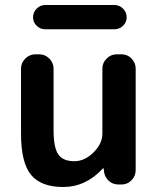

<svg xmlns="http://www.w3.org/2000/svg" viewBox="-20 -737 631 767"><path d="M232 10Q144 10 104 -38.5Q64 -87 64 -203V-463Q64 -486 81 -503Q98 -520 121 -520H137Q160 -520 177 -503Q194 -486 194 -463V-217Q194 -147 213 -120Q232 -93 277 -93Q318 -93 353.5 -128Q389 -163 389 -203V-463Q389 -486 406 -503Q423 -520 446 -520H466Q489 -520 505.5 -503Q522 -486 522 -463V-57Q522 -34 505.5 -17Q489 0 466 0H453Q429 0 412.5 -16.5Q396 -33 395 -57L394 -64Q394 -65 393 -65Q392 -65 391 -64Q323 10 232 10ZM161 -717H437Q457 -717 471.5 -702.5Q486 -688 486 -668Q486 -648 471.5 -634Q457 -620 437 -620H161Q141 -620 126.5 -634Q112 -648 112 -668Q112 -688 126.5 -702.5Q141 -717 161 -717Z"/></svg>

Font: Rounded Mplus 1c Bold
Style: Bold
Weight: 700
Version: Version 1.059.20150529